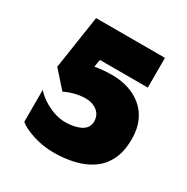

<svg xmlns="http://www.w3.org/2000/svg" viewBox="-157 -803 926 951"><g transform="rotate(30 306.0 -327.0)"><path d="M275 14Q211 14 155 -4.5Q99 -23 73 -45V-228Q91 -207 119.5 -188Q148 -169 181.5 -157Q215 -145 248 -145Q271 -145 293 -149Q315 -153 333 -161.5Q351 -170 361.5 -184.5Q372 -199 372 -219Q372 -244 360 -261.5Q348 -279 326.5 -288.5Q305 -298 277 -298Q256 -298 233.5 -293.5Q211 -289 192 -282Q173 -275 162 -269L78 -363L124 -668H518V-498H244L216 -327L93 -381Q135 -425 194 -444.5Q253 -464 336 -464Q385 -464 428.5 -450Q472 -436 505.5 -408Q539 -380 558 -337.5Q577 -295 577 -237Q577 -165 552.5 -116.5Q528 -68 485.5 -39.5Q443 -11 388.5 1.5Q334 14 275 14Z"/></g></svg>

Font: Maven Pro Black
Style: Regular
Weight: 900
Designer: Joe Prince
Foundry: Joe Prince
Version: Version 2.103